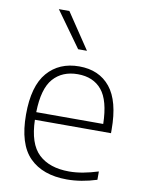

<svg xmlns="http://www.w3.org/2000/svg" viewBox="-90 -871 712 943"><g transform="rotate(10 266.0 -399.5)"><path d="M309.5 9Q189 9 123 -57.2Q57 -123.5 57 -270.5Q57 -413 115.8 -480.8Q174.5 -548.5 274 -548.5Q373.5 -548.5 428.8 -480.5Q484 -412.5 484 -270V-252.5H104.5Q107.5 -133.5 161.5 -82.5Q215.5 -31.5 313.5 -31.5Q347 -31.5 382.5 -38Q418 -44.5 458 -57V-15.5Q381 9 309.5 9ZM274 -509.5Q196.5 -509.5 151.8 -458.8Q107 -408 104.5 -290.5H438.5Q436 -407.5 393.5 -458.5Q351 -509.5 274 -509.5ZM253.5 -630.5 126 -808H178.5L297.5 -630.5Z"/></g></svg>

Font: Encode Sans SmExp XLt
Style: Regular
Weight: 200
Width: 6
Designer: Multiple Designers
Foundry: Impallari Type
Version: Version 3.002; ttfautohint (v1.8.3) -l 8 -r 50 -G 200 -x 14 